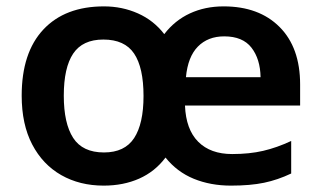

<svg xmlns="http://www.w3.org/2000/svg" viewBox="-20 -572 1007 602"><path d="M681 -552Q792 -552 856.5 -487.5Q921 -423 921 -307V-241H560Q563 -166 601.5 -127.5Q640 -89 708 -89Q762 -89 805 -99Q848 -109 893 -130V-28Q851 -8 808 1Q765 10 704 10Q640 10 587.5 -11.5Q535 -33 499 -78Q466 -34 416.5 -12Q367 10 305 10Q230 10 172 -23Q114 -56 81 -119Q48 -182 48 -272Q48 -407 116 -479.5Q184 -552 306 -552Q363 -552 412.5 -530Q462 -508 495 -465Q528 -508 575.5 -530Q623 -552 681 -552ZM304 -448Q239 -448 209.5 -404Q180 -360 180 -272Q180 -185 209.5 -139.5Q239 -94 306 -94Q371 -94 400.5 -139Q430 -184 430 -271Q430 -360 400.5 -404Q371 -448 304 -448ZM683 -458Q632 -458 600.5 -426Q569 -394 563 -330H797Q796 -387 768.5 -422.5Q741 -458 683 -458Z"/></svg>

Font: Noto Sans Sora Sompeng SemiBold
Style: Regular
Weight: 600
Version: Version 2.101